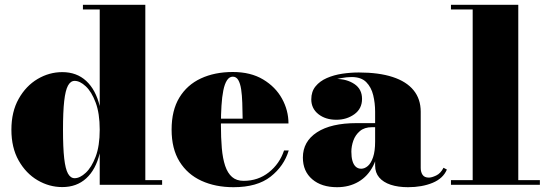

<svg xmlns="http://www.w3.org/2000/svg" viewBox="-20 -770 2282 800"><path d="M239.5 9.5Q185 9.5 136.5 -19Q88 -47.5 57.8 -101Q27.5 -154.5 27.5 -229.5Q27.5 -304.5 57.8 -358.2Q88 -412 136.5 -440.8Q185 -469.5 239.5 -469.5Q299.5 -469.5 339.2 -432.8Q379 -396 395.5 -328V-730.5H325.5V-750H585.5V-19.5H655.5V0H395.5V-131Q379 -63 339.2 -26.8Q299.5 9.5 239.5 9.5ZM291 -27.5Q313 -27.5 337.2 -50Q361.5 -72.5 378.5 -117.2Q395.5 -162 395.5 -229.5Q395.5 -297.5 378.5 -342.8Q361.5 -388 337.2 -410.5Q313 -433 291 -433Q274 -433 263.2 -413.2Q252.5 -393.5 247.5 -349Q242.5 -304.5 242.5 -229.5Q242.5 -154.5 247.5 -110.2Q252.5 -66 263.2 -46.8Q274 -27.5 291 -27.5Z M953 10Q877.5 10 819.2 -16.8Q761 -43.5 728 -96.8Q695 -150 695 -230Q695 -310 727.2 -363.2Q759.5 -416.5 817 -443.2Q874.5 -470 950 -470Q1024.5 -470 1076.2 -439Q1128 -408 1155 -359Q1182 -310 1182 -255.5H761.5V-275.5H991Q990.5 -310 989.5 -341.5Q988.5 -373 984.8 -397.8Q981 -422.5 972.8 -436.5Q964.5 -450.5 950 -450.5Q935.5 -450.5 925.8 -435.5Q916 -420.5 910.5 -393.2Q905 -366 902.8 -329.5Q900.5 -293 900.5 -250Q900.5 -196 904.2 -152.8Q908 -109.5 918.2 -79Q928.5 -48.5 947 -32.5Q965.5 -16.5 995 -16.5Q1055.5 -16.5 1100.2 -52Q1145 -87.5 1163.5 -143H1183Q1163.5 -78 1107.5 -34Q1051.5 10 953 10Z M1680 10Q1639 10 1608 -0.2Q1577 -10.5 1560 -30.5Q1543 -50.5 1543 -80V-304.5Q1543 -340.5 1535 -373.5Q1527 -406.5 1506 -427.8Q1485 -449 1445 -449Q1425.5 -449 1401 -444.5Q1376.5 -440 1353.8 -429.2Q1331 -418.5 1316.2 -400.8Q1301.5 -383 1301.5 -356H1278Q1278 -393 1308.5 -417Q1339 -441 1381.5 -441Q1425 -441 1456.8 -419.8Q1488.5 -398.5 1488.5 -358Q1488.5 -317 1456.5 -294Q1424.5 -271 1381.5 -271Q1336 -271 1306.5 -294.5Q1277 -318 1277 -356Q1277 -388.5 1294.8 -410.2Q1312.5 -432 1341.8 -444.8Q1371 -457.5 1405.8 -462.8Q1440.5 -468 1475 -468Q1558.5 -468 1616 -449.2Q1673.5 -430.5 1703.2 -394Q1733 -357.5 1733 -304.5V-70Q1733 -53 1740.8 -41.5Q1748.5 -30 1767 -30Q1779 -30 1797.5 -38.8Q1816 -47.5 1828 -71L1842 -63.5Q1826.5 -26.5 1782.5 -8.2Q1738.5 10 1680 10ZM1384.5 10Q1319.5 10 1280.8 -23.2Q1242 -56.5 1242 -113.5Q1242 -180.5 1300.8 -218.8Q1359.5 -257 1466 -257H1589.5V-240H1530Q1498.5 -240 1479.5 -223.8Q1460.5 -207.5 1452.2 -184Q1444 -160.5 1444 -138Q1444 -115.5 1448.5 -99.8Q1453 -84 1462.2 -75.5Q1471.5 -67 1485 -67Q1499.5 -67 1512.8 -78.5Q1526 -90 1534.5 -115Q1543 -140 1543 -180.5H1556.5Q1556.5 -121 1534.5 -78.2Q1512.5 -35.5 1473.8 -12.8Q1435 10 1384.5 10Z M2139.5 -750V-19.5H2229.5V0H1859V-19.5H1949.5V-730.5H1859V-750Z"/></svg>

Font: Bodoni Moda 11pt Black
Style: Regular
Weight: 900
Designer: Owen Earl
Foundry: indestructible type
Version: Version 2.004